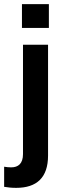

<svg xmlns="http://www.w3.org/2000/svg" viewBox="-28 -744 334 927"><path d="M78 -724V-609H208V-724ZM50 163C149 163 204 114 204 7V-528H83V0C83 46 60 64 26 64C15 64 4 63 -8 61V158C11 161 27 163 50 163Z"/></svg>

Font: Mission Medium
Style: Regular
Weight: 500
Version: Version 1.000;FEAKit 1.0